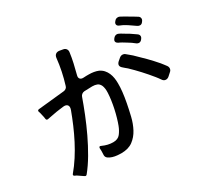

<svg xmlns="http://www.w3.org/2000/svg" viewBox="-155 -992 1310 1228"><g transform="rotate(-30 500.0 -378.0)"><path d="M144 8 103 -20Q98 -22 90 -26Q80 -32 87 -41Q119 -79 147 -122.5Q175 -166 199 -212.5Q223 -259 243.5 -307Q264 -355 281 -401Q289 -424 279.5 -435.5Q270 -447 247 -444Q233 -442 220.5 -440.5Q208 -439 195 -437Q175 -433 157.5 -430Q140 -427 126 -424Q113 -421 111 -434L109 -448L101 -483L97 -495Q94 -506 106 -508L301 -528Q311 -529 319 -535.5Q327 -542 329 -552Q343 -597 352.5 -643Q362 -689 367 -736Q369 -753 380 -761Q391 -769 408 -766L431 -762Q445 -760 452.5 -750Q460 -740 458 -726Q453 -688 444.5 -650.5Q436 -613 426 -575Q421 -558 429 -548.5Q437 -539 454 -540Q465 -541 475 -541Q485 -541 493 -541Q532 -541 562 -529Q581 -520 593.5 -506Q606 -492 613.5 -474.5Q621 -457 624 -438Q627 -419 627 -399Q628 -344 612 -260Q604 -218 593 -172Q582 -126 561.5 -87.5Q541 -49 508 -24.5Q475 0 422 0Q412 0 394 -1.5Q376 -3 359.5 -8Q343 -13 330.5 -22Q318 -31 318 -46L319 -72Q319 -78 319 -83.5Q319 -89 318 -94Q318 -114 335 -105Q374 -87 413 -87Q448 -87 465.5 -109.5Q483 -132 494 -161Q502 -182 510 -209.5Q518 -237 524.5 -267Q531 -297 535 -326Q539 -355 540 -377Q541 -396 539 -409.5Q537 -423 533 -433Q524 -452 509 -458Q494 -464 474 -464L415 -462Q404 -461 396 -454.5Q388 -448 385 -439Q367 -388 343 -328Q319 -268 290.5 -208Q262 -148 229.5 -92.5Q197 -37 162 6Q154 16 144 8ZM917 -655Q896 -670 869 -688Q842 -706 817 -715Q806 -720 803.5 -729Q801 -738 808 -748L811 -751Q820 -765 837 -765Q844 -765 850 -762Q855 -759 861 -756Q867 -753 874 -749L930 -716Q936 -712 942 -708.5Q948 -705 953 -702Q963 -695 964.5 -684.5Q966 -674 958 -664L955 -660Q947 -649 935 -649Q926 -649 917 -655ZM856 -561Q854 -563 853 -563.5Q852 -564 851 -565L839 -574Q836 -577 834 -578Q821 -586 808 -594.5Q795 -603 781 -611Q775 -614 769 -617.5Q763 -621 757 -623Q746 -629 743.5 -638Q741 -647 749 -657L751 -660Q762 -674 777 -674Q784 -674 791 -670Q796 -668 802 -664.5Q808 -661 814 -657Q834 -646 853.5 -633.5Q873 -621 892 -607Q902 -600 903.5 -590Q905 -580 897 -570L894 -566Q885 -555 873 -555Q865 -555 856 -561ZM879 -281Q874 -289 868 -296.5Q862 -304 856 -312Q796 -386 730 -449Q722 -455 715.5 -461Q709 -467 703 -472Q676 -494 701 -518L721 -535Q731 -543 743 -543Q754 -543 762 -536Q771 -529 780 -521Q789 -513 800 -504Q834 -472 866 -439.5Q898 -407 928 -372Q936 -362 942.5 -353.5Q949 -345 955 -337Q963 -326 961.5 -314Q960 -302 950 -294L929 -275Q918 -265 905 -265Q889 -265 879 -281Z"/></g></svg>

Font: Higure Gothic Medium
Style: Regular
Weight: 500
Designer: Yoshimichi Ohira
Foundry: Positype
Version: Version 1.000